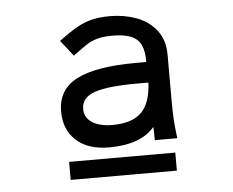

<svg xmlns="http://www.w3.org/2000/svg" viewBox="-41 -821 682 562"><g transform="rotate(-5 300.0 -540.0)"><path d="M457 -360V-307H145V-360ZM134.5 -509Q134.5 -573.5 191.2 -602.5Q248 -631.5 364.5 -631.5H395.5Q396 -662 387.5 -680.8Q379 -699.5 358.8 -708.2Q338.5 -717 303.5 -717Q276.5 -717 258.8 -712Q241 -707 228 -698.5Q215 -690 186 -668.5L149.5 -715Q182.5 -739.5 204.5 -751.8Q226.5 -764 248.8 -769.2Q271 -774.5 301.5 -774.5Q342 -774.5 378 -761.5Q414 -748.5 436.8 -719.8Q459.5 -691 459.5 -647V-512Q459.5 -481 461 -456.5Q462.5 -432 466.5 -401.5H400.5Q400.5 -423.5 399.5 -440.5Q359 -392 265.5 -392Q204 -392 169.2 -423.5Q134.5 -455 134.5 -509ZM396.5 -571H360.5Q278 -571 238.8 -557.8Q199.5 -544.5 199.5 -510.5Q199.5 -485 221.5 -470.8Q243.5 -456.5 281.5 -456.5Q337.5 -456.5 365.5 -483Q393.5 -509.5 396.5 -571Z"/></g></svg>

Font: JuliaMono Light
Style: Regular
Weight: 300
Monospace: yes
Designer: cormullion
Foundry: corm
Version: Version 0.054; ttfautohint (v1.8.4)